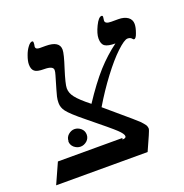

<svg xmlns="http://www.w3.org/2000/svg" viewBox="-110 -684 749 783"><g transform="rotate(-20 264.5 -293.0)"><path d="M323 -89 321 -83Q337 -83 337 -92Q337 -102 316 -122Q296 -141 207 -213Q155 -255 140 -275Q127 -292 127 -312Q127 -326 130 -339Q133 -352 154 -423Q158 -436 158 -444Q158 -462 119 -462Q88 -462 78 -471Q67 -480 67 -501Q67 -516 75 -538Q82 -558 93 -572Q103 -585 111 -585Q116 -585 116 -579Q116 -570 115 -567Q114 -564 114 -561Q114 -549 132 -549H157Q217 -549 217 -511Q217 -493 198 -435Q179 -375 179 -357Q179 -336 194 -317Q210 -296 252 -263Q300 -336 342 -383Q383 -428 428 -461Q396 -461 383 -470Q370 -479 370 -503Q370 -524 385 -555Q400 -586 413 -586Q418 -586 418 -580L416 -564Q416 -550 442 -550H473Q498 -550 514 -539Q529 -528 529 -509Q529 -494 521 -472Q514 -451 506 -451Q502 -451 498 -457Q492 -463 481 -463Q467 -463 433 -431Q401 -401 361 -348Q321 -295 286 -236Q372 -162 388 -149Q404 -135 416 -124Q427 -112 432 -105Q437 -97 437 -87Q437 -81 400 0H3L43 -89ZM111 -152H112Q112 -168 124 -179Q137 -190 151 -190Q166 -190 179 -179Q191 -168 191 -152Q191 -136 179 -125Q166 -114 151 -114Q136 -114 123 -125Q111 -136 111 -152Z"/></g></svg>

Font: Libra Serif Modern
Style: Italic
Weight: 400
Italic angle: -12°
Designer: Stefan Peev, Context Ltd
Foundry: Stefan Peev, Context Ltd
Version: Version 1.000